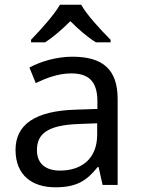

<svg xmlns="http://www.w3.org/2000/svg" viewBox="-20 -786 601 816"><path d="M112 -606H172C207 -629 243 -660 279 -696C315 -660 353 -627 388 -606H450V-617C406 -661 348 -724 325 -766H235C207 -718 150 -657 112 -617ZM288 -545C218 -545 152 -524 105 -499L132 -433C176 -454 227 -474 283 -474C353 -474 394 -444 394 -355V-323L303 -320C128 -315 46 -256 46 -149C46 -40 118 10 215 10C305 10 348 -17 395 -76H399L416 0H480V-365C480 -490 418 -545 288 -545ZM314 -259 393 -262V-214C393 -110 325 -61 235 -61C177 -61 137 -88 137 -148C137 -216 180 -254 314 -259Z"/></svg>

Font: Noto Sans Sunuwar
Style: Regular
Weight: 400
Designer: Anshuman Pandey
Foundry: Jamra Patel LLC
Version: Version 1.000